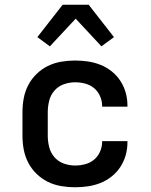

<svg xmlns="http://www.w3.org/2000/svg" viewBox="-20 -784 640 812"><path d="M297 8Q268 8 238.5 3Q209 -2 182.5 -15Q156 -28 134.5 -49Q113 -70 99.5 -96Q86 -122 80.5 -151Q75 -180 75 -210V-310Q75 -340 80.5 -369Q86 -398 99.5 -424Q113 -450 134.5 -471Q156 -492 182.5 -505Q209 -518 238.5 -523Q268 -528 297 -528Q325 -528 352 -524Q379 -520 404.5 -510Q430 -500 452 -482.5Q474 -465 489 -442Q504 -419 511.5 -392.5Q519 -366 519 -338V-333H412V-336Q412 -357 403 -377.5Q394 -398 377.5 -411.5Q361 -425 340 -430.5Q319 -436 297 -436Q273 -436 249.5 -427.5Q226 -419 210 -400.5Q194 -382 188 -358Q182 -334 182 -310V-210Q182 -186 188 -162Q194 -138 210 -119.5Q226 -101 249.5 -92.5Q273 -84 297 -84Q319 -84 340 -89.5Q361 -95 377.5 -108.5Q394 -122 403 -142.5Q412 -163 412 -184V-187H519V-182Q519 -154 511.5 -127.5Q504 -101 489 -78Q474 -55 452 -37.5Q430 -20 404.5 -10Q379 0 352 4Q325 8 297 8ZM191 -588 138 -627 245 -764H355L462 -627L409 -588L300 -705Z"/></svg>

Font: Iosevka Aile Semibold
Style: Regular
Weight: 600
Designer: Belleve Invis
Foundry: Belleve Invis
Version: Version 31.1.0; ttfautohint (v1.8.4)